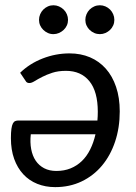

<svg xmlns="http://www.w3.org/2000/svg" viewBox="-20 -722 530 748"><path d="M22.5 0ZM195 7Q157 7 125.2 -5.8Q93.5 -18.5 70.8 -43Q48 -67.5 35.2 -103Q22.5 -138.5 22.5 -183.5Q22.5 -206.5 24.5 -220.2Q26.5 -234 30.2 -241Q34 -248 39.2 -250.2Q44.5 -252.5 51.5 -252.5H359.5Q361 -269 361 -286.5Q361 -365.5 328.2 -405.8Q295.5 -446 237 -446Q206.5 -446 183.8 -438.5Q161 -431 144 -422.2Q127 -413.5 115 -406Q103 -398.5 94.5 -398.5Q84 -398.5 80 -406.5L58.5 -438.5Q95.5 -474.5 146.2 -494.2Q197 -514 251 -514Q294.5 -514 330.5 -498.8Q366.5 -483.5 392.2 -454.5Q418 -425.5 432.2 -383.5Q446.5 -341.5 446.5 -288Q446.5 -224.5 428.5 -170.5Q410.5 -116.5 377.5 -77Q344.5 -37.5 298 -15.2Q251.5 7 195 7ZM199.5 -56Q230 -56 254.8 -66Q279.5 -76 298.8 -94.5Q318 -113 331.2 -139.5Q344.5 -166 352 -199H100Q96.5 -167.5 101.5 -141Q106.5 -114.5 119.2 -95.8Q132 -77 152.2 -66.5Q172.5 -56 199.5 -56ZM245 -644.5Q245 -633 240.5 -623Q236 -613 228 -605.5Q220 -598 209.8 -593.5Q199.5 -589 188 -589Q176.5 -589 166.5 -593.5Q156.5 -598 148.8 -605.5Q141 -613 136.5 -623Q132 -633 132 -644.5Q132 -656 136.5 -666.5Q141 -677 148.8 -684.8Q156.5 -692.5 166.5 -697Q176.5 -701.5 188 -701.5Q199.5 -701.5 209.8 -697Q220 -692.5 228 -684.8Q236 -677 240.5 -666.5Q245 -656 245 -644.5ZM425.5 -644.5Q425.5 -633 421 -623Q416.5 -613 408.8 -605.5Q401 -598 390.8 -593.5Q380.5 -589 369 -589Q357.5 -589 347.2 -593.5Q337 -598 329.2 -605.5Q321.5 -613 317 -623Q312.5 -633 312.5 -644.5Q312.5 -656 317 -666.5Q321.5 -677 329.2 -684.8Q337 -692.5 347.2 -697Q357.5 -701.5 369 -701.5Q380.5 -701.5 390.8 -697Q401 -692.5 408.8 -684.8Q416.5 -677 421 -666.5Q425.5 -656 425.5 -644.5Z"/></svg>

Font: Lato
Style: Italic
Weight: 400
Italic angle: -7°
Designer: Lukasz Dziedzic
Foundry: tyPoland Lukasz Dziedzic
Version: Version 2.007; 2014-02-27